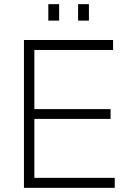

<svg xmlns="http://www.w3.org/2000/svg" viewBox="-20 -902 623 922"><path d="M95 0V-710H523V-662H145V-378H511V-331H145V-48H531V0ZM212 -803V-882H264V-803ZM355 -803V-882H407V-803Z"/></svg>

Font: Geist ExtLt
Style: Regular
Weight: 400
Designer: Basement.studio, Andrés Briganti, Mateo Zaragoza
Foundry: Basement.studio, Vercel, Andrés Briganti, Guido Ferreyra, Mateo Zaragoza
Version: Version 1.401